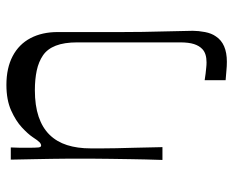

<svg xmlns="http://www.w3.org/2000/svg" viewBox="-86 -454 745 614"><g transform="rotate(-90 287.0 -146.5)"><path d="M83 0Q85 -60 85.5 -99.5Q86 -139 86.5 -166.5Q87 -194 87 -216Q87 -238 87 -263Q87 -288 87 -309.5Q87 -331 86.5 -355Q86 -379 85.5 -410.5Q85 -442 84 -485H123Q122 -469 122 -454.5Q122 -440 122 -430Q122 -405 123 -396.5Q124 -388 129 -388Q134 -388 139.5 -393Q145 -398 156 -415Q166 -430 187 -449.5Q208 -469 241.5 -484Q275 -499 323 -499Q377 -499 415 -479Q453 -459 472.5 -422Q492 -385 492 -335Q492 -260 492 -211.5Q492 -163 492 -128.5Q492 -94 492.5 -63Q493 -32 494 5Q495 42 496 97Q496 115 492 136Q488 157 478 171Q455 206 397 206Q383 206 368 204.5Q353 203 338 202V135Q349 137 359 138Q369 139 378 140Q387 141 395 141Q423 141 437 128Q448 118 453.5 101Q459 84 459 56Q459 10 459 -27.5Q459 -65 459 -102Q459 -139 459 -179.5Q459 -220 459 -272Q459 -314 448.5 -341Q438 -368 417.5 -382Q397 -396 369 -402Q341 -408 306 -408Q257 -408 221.5 -396Q186 -384 163.5 -361Q141 -338 130.5 -305Q120 -272 120 -230Q120 -208 120 -189.5Q120 -171 120.5 -148Q121 -125 122 -90Q123 -55 124 0Z"/></g></svg>

Font: Ojuju Medium
Style: Regular
Weight: 500
Designer: Chisaokwu Joboson, Mirko Velimirovic
Foundry: Udi Foundry
Version: Version 1.000